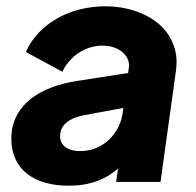

<svg xmlns="http://www.w3.org/2000/svg" viewBox="-20 -578 623 610"><path d="M198 12C254 12 301 -1 342 -32C346 -35 350 -39 355 -42L349 0H490L539 -353C540 -363 541 -372 541 -381C541 -410 533 -439 516 -466C483 -519 407 -558 315 -558C203 -558 103 -504 62 -413L178 -350C201 -398 249 -433 306 -433C357 -433 390 -403 390 -370C390 -366 389 -363 389 -360L387 -346L226 -321C106 -303 16 -244 16 -137C16 -40 88 12 198 12ZM372 -235 370 -221C362 -155 308 -98 235 -98C198 -98 171 -113 171 -146C171 -185 206 -204 247 -212Z"/></svg>

Font: Plus Jakarta Sans ExtraBold
Style: Italic
Weight: 800
Italic angle: -8°
Designer: Gumpita Rahayu
Foundry: Tokotype
Version: Version 2.071;gftools[0.9.30]